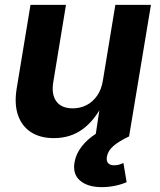

<svg xmlns="http://www.w3.org/2000/svg" viewBox="-20 -561 657 790"><path d="M201.7 7.3Q145.5 7.3 107.7 -17.1Q69.8 -41.5 54 -87.4Q38.1 -133.3 48.8 -197.8L105.5 -541H251.5L199.2 -223.1Q190.9 -172.4 211.9 -143.8Q232.9 -115.2 279.3 -115.2Q310.1 -115.2 335.9 -128.4Q361.8 -141.6 379.6 -167.2Q397.5 -192.9 403.3 -229.5L454.6 -541H601.1L511.2 0H372.6L393.1 -135.7H404.3Q371.1 -67.4 320.8 -30Q270.5 7.3 201.7 7.3ZM399.4 209Q341.3 209 309.8 182.4Q278.3 155.8 286.6 106.9Q292.5 72.3 316.2 41.7Q339.8 11.2 377 -12.2L511.7 0Q469.2 20 446.5 39.8Q423.8 59.6 419.9 84Q417 100.6 424.6 109.9Q432.1 119.1 450.2 119.1Q460 119.1 469.7 116.5Q479.5 113.8 487.8 109.4L501 188.5Q481.9 197.3 454.6 203.1Q427.2 209 399.4 209Z"/></svg>

Font: Inter 17pt
Style: Bold Italic
Weight: 700
Italic angle: -9.3988°
Version: Version 4.001;git-66647c0bb